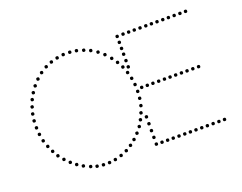

<svg xmlns="http://www.w3.org/2000/svg" viewBox="-111 -917 1418 1126"><g transform="rotate(-20 598.5 -354.0)"><path d="M404 -688Q394 -688 394 -698Q394 -708 404 -708Q414 -708 414 -698Q414 -688 404 -688ZM363 -688Q353 -688 353 -698Q353 -708 363 -708Q373 -708 373 -698Q373 -688 363 -688ZM323 -682Q313 -682 313 -692Q313 -702 323 -702Q333 -702 333 -692Q333 -682 323 -682ZM283 -671Q273 -671 273 -681Q273 -691 283 -691Q293 -691 293 -681Q293 -671 283 -671ZM245 -655Q235 -655 235 -665Q235 -675 245 -675Q255 -675 255 -665Q255 -655 245 -655ZM208 -632Q198 -632 198 -642Q198 -652 208 -652Q218 -652 218 -642Q218 -632 208 -632ZM175 -604Q165 -604 165 -614Q165 -624 175 -624Q185 -624 185 -614Q185 -604 175 -604ZM146 -572Q136 -572 136 -582Q136 -592 146 -592Q156 -592 156 -582Q156 -572 146 -572ZM122 -538Q112 -538 112 -548Q112 -558 122 -558Q132 -558 132 -548Q132 -538 122 -538ZM102 -502Q92 -502 92 -512Q92 -522 102 -522Q112 -522 112 -512Q112 -502 102 -502ZM87 -462Q77 -462 77 -472Q77 -482 87 -482Q97 -482 97 -472Q97 -462 87 -462ZM76 -422Q66 -422 66 -432Q66 -442 76 -442Q86 -442 86 -432Q86 -422 76 -422ZM70 -381Q60 -381 60 -391Q60 -401 70 -401Q80 -401 80 -391Q80 -381 70 -381ZM69 -338Q59 -338 59 -348Q59 -358 69 -358Q79 -358 79 -348Q79 -338 69 -338ZM72 -296Q62 -296 62 -306Q62 -316 72 -316Q82 -316 82 -306Q82 -296 72 -296ZM80 -253Q70 -253 70 -263Q70 -273 80 -273Q90 -273 90 -263Q90 -253 80 -253ZM94 -213Q84 -213 84 -223Q84 -233 94 -233Q104 -233 104 -223Q104 -213 94 -213ZM111 -176Q101 -176 101 -186Q101 -196 111 -196Q121 -196 121 -186Q121 -176 111 -176ZM131 -141Q121 -141 121 -151Q121 -161 131 -161Q141 -161 141 -151Q141 -141 131 -141ZM157 -109Q147 -109 147 -119Q147 -129 157 -129Q167 -129 167 -119Q167 -109 157 -109ZM186 -80Q176 -80 176 -90Q176 -100 186 -100Q196 -100 196 -90Q196 -80 186 -80ZM217 -55Q207 -55 207 -65Q207 -75 217 -75Q227 -75 227 -65Q227 -55 217 -55ZM251 -34Q241 -34 241 -44Q241 -54 251 -54Q261 -54 261 -44Q261 -34 251 -34ZM290 -16Q280 -16 280 -26Q280 -36 290 -36Q300 -36 300 -26Q300 -16 290 -16ZM326 -5Q316 -5 316 -15Q316 -25 326 -25Q336 -25 336 -15Q336 -5 326 -5ZM364 0Q354 0 354 -10Q354 -20 364 -20Q374 -20 374 -10Q374 0 364 0ZM402 0Q392 0 392 -10Q392 -20 402 -20Q412 -20 412 -10Q412 0 402 0ZM440 -5Q430 -5 430 -15Q430 -25 440 -25Q450 -25 450 -15Q450 -5 440 -5ZM480 -16Q470 -16 470 -26Q470 -36 480 -36Q490 -36 490 -26Q490 -16 480 -16ZM518 -32Q508 -32 508 -42Q508 -52 518 -52Q528 -52 528 -42Q528 -32 518 -32ZM552 -53Q542 -53 542 -63Q542 -73 552 -73Q562 -73 562 -63Q562 -53 552 -53ZM583 -78Q573 -78 573 -88Q573 -98 583 -98Q593 -98 593 -88Q593 -78 583 -78ZM612 -107Q602 -107 602 -117Q602 -127 612 -127Q622 -127 622 -117Q622 -107 612 -107ZM638 -139Q628 -139 628 -149Q628 -159 638 -159Q648 -159 648 -149Q648 -139 638 -139ZM658 -174Q648 -174 648 -184Q648 -194 658 -194Q668 -194 668 -184Q668 -174 658 -174ZM675 -211Q665 -211 665 -221Q665 -231 675 -231Q685 -231 685 -221Q685 -211 675 -211ZM689 -251Q679 -251 679 -261Q679 -271 689 -271Q699 -271 699 -261Q699 -251 689 -251ZM697 -294Q687 -294 687 -304Q687 -314 697 -314Q707 -314 707 -304Q707 -294 697 -294ZM700 -336Q690 -336 690 -346Q690 -356 700 -356Q710 -356 710 -346Q710 -336 700 -336ZM699 -379Q689 -379 689 -389Q689 -399 699 -399Q709 -399 709 -389Q709 -379 699 -379ZM693 -420Q683 -420 683 -430Q683 -440 693 -440Q703 -440 703 -430Q703 -420 693 -420ZM682 -460Q672 -460 672 -470Q672 -480 682 -480Q692 -480 692 -470Q692 -460 682 -460ZM667 -500Q657 -500 657 -510Q657 -520 667 -520Q677 -520 677 -510Q677 -500 667 -500ZM647 -536Q637 -536 637 -546Q637 -556 647 -556Q657 -556 657 -546Q657 -536 647 -536ZM623 -570Q613 -570 613 -580Q613 -590 623 -590Q633 -590 633 -580Q633 -570 623 -570ZM593 -604Q583 -604 583 -614Q583 -624 593 -624Q603 -624 603 -614Q603 -604 593 -604ZM560 -632Q550 -632 550 -642Q550 -652 560 -652Q570 -652 570 -642Q570 -632 560 -632ZM523 -655Q513 -655 513 -665Q513 -675 523 -675Q533 -675 533 -665Q533 -655 523 -655ZM485 -671Q475 -671 475 -681Q475 -691 485 -691Q495 -691 495 -681Q495 -671 485 -671ZM444 -683Q434 -683 434 -693Q434 -703 444 -703Q454 -703 454 -693Q454 -683 444 -683ZM697 -178Q687 -178 687 -188Q687 -198 697 -198Q707 -198 707 -188Q707 -178 697 -178ZM697 -135Q687 -135 687 -145Q687 -155 697 -155Q707 -155 707 -145Q707 -135 697 -135ZM697 -92Q687 -92 687 -102Q687 -112 697 -112Q707 -112 707 -102Q707 -92 697 -92ZM697 -529Q687 -529 687 -539Q687 -549 697 -549Q707 -549 707 -539Q707 -529 697 -529ZM697 -490Q687 -490 687 -500Q687 -510 697 -510Q707 -510 707 -500Q707 -490 697 -490ZM697 -680Q687 -680 687 -690Q687 -700 697 -700Q707 -700 707 -690Q707 -680 697 -680ZM697 -643Q687 -643 687 -653Q687 -663 697 -663Q707 -663 707 -653Q707 -643 697 -643ZM697 -605Q687 -605 687 -615Q687 -625 697 -625Q707 -625 707 -615Q707 -605 697 -605ZM697 -569Q687 -569 687 -579Q687 -589 697 -589Q707 -589 707 -579Q707 -569 697 -569ZM697 -50Q687 -50 687 -60Q687 -70 697 -70Q707 -70 707 -60Q707 -50 697 -50ZM697 -8Q687 -8 687 -18Q687 -28 697 -28Q707 -28 707 -18Q707 -8 697 -8ZM734 -681Q724 -681 724 -691Q724 -701 734 -701Q744 -701 744 -691Q744 -681 734 -681ZM769 -681Q759 -681 759 -691Q759 -701 769 -701Q779 -701 779 -691Q779 -681 769 -681ZM804 -681Q794 -681 794 -691Q794 -701 804 -701Q814 -701 814 -691Q814 -681 804 -681ZM840 -681Q830 -681 830 -691Q830 -701 840 -701Q850 -701 850 -691Q850 -681 840 -681ZM876 -681Q866 -681 866 -691Q866 -701 876 -701Q886 -701 886 -691Q886 -681 876 -681ZM911 -681Q901 -681 901 -691Q901 -701 911 -701Q921 -701 921 -691Q921 -681 911 -681ZM946 -681Q936 -681 936 -691Q936 -701 946 -701Q956 -701 956 -691Q956 -681 946 -681ZM982 -681Q972 -681 972 -691Q972 -701 982 -701Q992 -701 992 -691Q992 -681 982 -681ZM1017 -681Q1007 -681 1007 -691Q1007 -701 1017 -701Q1027 -701 1027 -691Q1027 -681 1017 -681ZM1053 -681Q1043 -681 1043 -691Q1043 -701 1053 -701Q1063 -701 1063 -691Q1063 -681 1053 -681ZM1089 -681Q1079 -681 1079 -691Q1079 -701 1089 -701Q1099 -701 1099 -691Q1099 -681 1089 -681ZM1124 -681Q1114 -681 1114 -691Q1114 -701 1124 -701Q1134 -701 1134 -691Q1134 -681 1124 -681ZM730 -350Q720 -350 720 -360Q720 -370 730 -370Q740 -370 740 -360Q740 -350 730 -350ZM765 -350Q755 -350 755 -360Q755 -370 765 -370Q775 -370 775 -360Q775 -350 765 -350ZM800 -350Q790 -350 790 -360Q790 -370 800 -370Q810 -370 810 -360Q810 -350 800 -350ZM836 -350Q826 -350 826 -360Q826 -370 836 -370Q846 -370 846 -360Q846 -350 836 -350ZM872 -350Q862 -350 862 -360Q862 -370 872 -370Q882 -370 882 -360Q882 -350 872 -350ZM907 -350Q897 -350 897 -360Q897 -370 907 -370Q917 -370 917 -360Q917 -350 907 -350ZM942 -350Q932 -350 932 -360Q932 -370 942 -370Q952 -370 952 -360Q952 -350 942 -350ZM978 -350Q968 -350 968 -360Q968 -370 978 -370Q988 -370 988 -360Q988 -350 978 -350ZM1013 -350Q1003 -350 1003 -360Q1003 -370 1013 -370Q1023 -370 1023 -360Q1023 -350 1013 -350ZM1049 -350Q1039 -350 1039 -360Q1039 -370 1049 -370Q1059 -370 1059 -360Q1059 -350 1049 -350ZM1085 -350Q1075 -350 1075 -360Q1075 -370 1085 -370Q1095 -370 1095 -360Q1095 -350 1085 -350ZM732 -7Q722 -7 722 -17Q722 -27 732 -27Q742 -27 742 -17Q742 -7 732 -7ZM767 -7Q757 -7 757 -17Q757 -27 767 -27Q777 -27 777 -17Q777 -7 767 -7ZM802 -7Q792 -7 792 -17Q792 -27 802 -27Q812 -27 812 -17Q812 -7 802 -7ZM838 -7Q828 -7 828 -17Q828 -27 838 -27Q848 -27 848 -17Q848 -7 838 -7ZM874 -7Q864 -7 864 -17Q864 -27 874 -27Q884 -27 884 -17Q884 -7 874 -7ZM909 -7Q899 -7 899 -17Q899 -27 909 -27Q919 -27 919 -17Q919 -7 909 -7ZM944 -7Q934 -7 934 -17Q934 -27 944 -27Q954 -27 954 -17Q954 -7 944 -7ZM980 -7Q970 -7 970 -17Q970 -27 980 -27Q990 -27 990 -17Q990 -7 980 -7ZM1015 -7Q1005 -7 1005 -17Q1005 -27 1015 -27Q1025 -27 1025 -17Q1025 -7 1015 -7ZM1051 -7Q1041 -7 1041 -17Q1041 -27 1051 -27Q1061 -27 1061 -17Q1061 -7 1051 -7ZM1087 -7Q1077 -7 1077 -17Q1077 -27 1087 -27Q1097 -27 1097 -17Q1097 -7 1087 -7ZM1122 -7Q1112 -7 1112 -17Q1112 -27 1122 -27Q1132 -27 1132 -17Q1132 -7 1122 -7Z"/></g></svg>

Font: Raleway Dots
Style: Regular
Weight: 400
Designer: Matt McInerney, Pablo Impallari, Rodrigo Fuenzalida, Brenda Gallo
Foundry: Matt McInerney, Pablo Impallari, Rodrigo Fuenzalida, Brenda Gallo
Version: Version 1.000